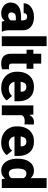

<svg xmlns="http://www.w3.org/2000/svg" viewBox="1186 -1976 800 3212"><g transform="rotate(90 1586.0 -370.0)"><path d="M343.8 0Q334.5 -19 328.6 -47.4Q309.6 -23.4 279.5 -6.8Q249.5 9.8 201.7 9.8Q152.8 9.8 112.1 -10.3Q71.3 -30.3 46.9 -66.2Q22.5 -102.1 22.5 -148.9Q22.5 -230.5 82.5 -276.6Q142.6 -322.8 270 -322.8H320.8V-350.6Q320.8 -383.8 306.4 -403.6Q292 -423.3 257.8 -423.3Q199.2 -423.3 199.2 -365.7H34.7Q34.7 -415 63.2 -453.9Q91.8 -492.7 144 -515.4Q196.3 -538.1 266.6 -538.1Q329.6 -538.1 379.2 -517.1Q428.7 -496.1 457.5 -454.3Q486.3 -412.6 486.3 -349.6V-133.3Q486.3 -81.5 492.2 -54.9Q498 -28.3 508.8 -8.3V0ZM240.7 -107.4Q271 -107.4 291.5 -120.4Q312 -133.3 320.8 -149.4V-234.9H269Q223.1 -234.9 205.1 -211.4Q187 -188 187 -157.7Q187 -135.3 202.4 -121.3Q217.8 -107.4 240.7 -107.4Z M751.5 -750V0H586.4V-750Z M1130.9 -528.3V-414.1H1043.9V-172.4Q1043.9 -141.1 1055.7 -130.1Q1067.4 -119.1 1097.7 -119.1Q1111.8 -119.1 1121.1 -119.9Q1130.4 -120.6 1138.7 -122.1V-4.4Q1095.2 9.8 1045.9 9.8Q966.3 9.8 922.9 -28.1Q879.4 -65.9 879.4 -151.9V-414.1H812.5V-528.3H879.4V-659.7H1043.9V-528.3Z M1452.1 9.8Q1366.2 9.8 1305.2 -25.4Q1244.1 -60.5 1211.9 -118.9Q1179.7 -177.2 1179.7 -246.6V-265.1Q1179.7 -342.3 1208 -404.1Q1236.3 -465.8 1293.2 -502Q1350.1 -538.1 1434.6 -538.1Q1546.9 -538.1 1610.6 -468.3Q1674.3 -398.4 1674.3 -279.3V-212.4H1347.7Q1356.4 -168.5 1386.2 -142.8Q1416 -117.2 1462.9 -117.2Q1496.6 -117.2 1529.3 -129.9Q1562 -142.6 1585.4 -171.9L1660.2 -83Q1635.7 -48.3 1582 -19.3Q1528.3 9.8 1452.1 9.8ZM1433.1 -411.1Q1391.1 -411.1 1372.1 -384Q1353 -356.9 1347.7 -315.4H1513.7V-328.1Q1514.2 -367.2 1493.2 -389.2Q1472.2 -411.1 1433.1 -411.1Z M2063.5 -532.2 2060.5 -379.4Q2050.8 -380.4 2034.2 -381.8Q2017.6 -383.3 2006.3 -383.3Q1929.2 -383.3 1907.2 -335V0H1742.7V-528.3H1896.5L1901.9 -460.9Q1921.4 -497.6 1950.9 -517.8Q1980.5 -538.1 2018.1 -538.1Q2045.4 -538.1 2063.5 -532.2Z M2366.7 9.8Q2280.8 9.8 2219.7 -25.4Q2158.7 -60.5 2126.5 -118.9Q2094.2 -177.2 2094.2 -246.6V-265.1Q2094.2 -342.3 2122.6 -404.1Q2150.9 -465.8 2207.8 -502Q2264.6 -538.1 2349.1 -538.1Q2461.4 -538.1 2525.1 -468.3Q2588.9 -398.4 2588.9 -279.3V-212.4H2262.2Q2271 -168.5 2300.8 -142.8Q2330.6 -117.2 2377.4 -117.2Q2411.1 -117.2 2443.8 -129.9Q2476.6 -142.6 2500 -171.9L2574.7 -83Q2550.3 -48.3 2496.6 -19.3Q2442.9 9.8 2366.7 9.8ZM2347.7 -411.1Q2305.7 -411.1 2286.6 -384Q2267.6 -356.9 2262.2 -315.4H2428.2V-328.1Q2428.7 -367.2 2407.7 -389.2Q2386.7 -411.1 2347.7 -411.1Z M2635.3 -257.8V-268.1Q2635.3 -348.6 2658.7 -409.4Q2682.1 -470.2 2727.8 -504.2Q2773.4 -538.1 2840.8 -538.1Q2877.9 -538.1 2907.5 -523.4Q2937 -508.8 2959.5 -482.9V-750H3125V0H2976.6L2968.8 -56.6Q2944.8 -25.9 2913.1 -8.1Q2881.3 9.8 2839.8 9.8Q2772.9 9.8 2727.3 -25.1Q2681.6 -60.1 2658.4 -120.6Q2635.3 -181.2 2635.3 -257.8ZM2799.8 -268.1V-257.8Q2799.8 -198.7 2817.1 -158Q2834.5 -117.2 2881.8 -117.2Q2936.5 -117.2 2959.5 -162.6V-365.2Q2937.5 -411.1 2882.8 -411.1Q2836.9 -411.1 2818.4 -370.4Q2799.8 -329.6 2799.8 -268.1Z"/></g></svg>

Font: Vazirmatn RD Black
Style: Regular
Weight: 900
Designer: Saber Rastikerdar
Foundry: Saber Rastikerdar
Version: Version 32.102